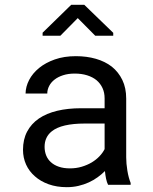

<svg xmlns="http://www.w3.org/2000/svg" viewBox="-20 -773 640 803"><path d="M432.1 0H526.4V-7.8Q517.6 -29.8 512.7 -59.3Q507.8 -88.9 507.8 -115.2V-360.8Q507.8 -405.3 491.7 -438.5Q475.6 -471.7 447.8 -494.1Q419.4 -516.1 380.9 -527.1Q342.3 -538.1 297.4 -538.1Q248 -538.1 209.2 -524.4Q170.4 -510.7 143.6 -488.8Q116.2 -466.3 101.8 -438.5Q87.4 -410.6 86.9 -381.8H177.7Q177.7 -398.4 185.8 -413.8Q193.8 -429.2 208.5 -440.4Q223.1 -451.7 244.4 -458.5Q265.6 -465.3 292.5 -465.3Q321.3 -465.3 344.5 -458Q367.7 -450.7 383.8 -437.5Q399.9 -423.8 408.7 -404.8Q417.5 -385.7 417.5 -361.8V-320.3H318.8Q263.7 -320.3 219 -309.6Q174.3 -298.8 142.6 -277.3Q110.8 -255.4 93.5 -222.7Q76.2 -189.9 76.2 -146.5Q76.2 -113.3 89.1 -84.7Q102.1 -56.2 126 -35.6Q149.4 -14.6 183.3 -2.4Q217.3 9.8 259.3 9.8Q285.2 9.8 308.1 4.4Q331.1 -1 351.6 -10.3Q371.6 -19.5 388.4 -31.7Q405.3 -43.9 418.9 -57.6Q420.4 -41 423.6 -25.6Q426.8 -10.3 432.1 0ZM272.5 -68.8Q246.1 -68.8 226.1 -75.7Q206.1 -82.5 192.9 -94.7Q179.7 -106.4 173.1 -123Q166.5 -139.6 166.5 -159.2Q166.5 -179.7 174.1 -195.8Q181.6 -211.9 196.3 -223.6Q216.8 -240.2 251.7 -248.3Q286.6 -256.3 333.5 -256.3H417.5V-149.4Q409.7 -133.8 396 -119.4Q382.3 -105 363.8 -93.8Q344.7 -82.5 321.8 -75.7Q298.8 -68.8 272.5 -68.8ZM453.6 -635.7 332.5 -752.9H277.8L158.2 -636.2V-623.5H232.4L305.2 -697.3L378.4 -623.5H453.6Z"/></svg>

Font: Roboto Mono
Style: Regular
Weight: 400
Monospace: yes
Designer: Google
Version: Version 3.000